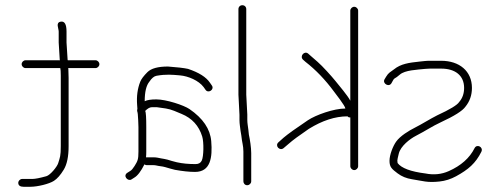

<svg xmlns="http://www.w3.org/2000/svg" viewBox="-20 -714 1916 736"><path d="M50 -13C50 -20.9 57.1 -28 65 -28H76H103.5C114.4 -28 132.6 -31.5 157.9 -38.6C172.5 -42.7 198.8 -74.5 203 -88.3C209.8 -110.5 213 -115.6 213 -154V-424C213 -439.3 212.3 -449 211 -453H78C70.1 -453 63 -460.1 63 -468C63 -475.9 70.1 -483 78 -483H210C209.3 -483.7 209 -484.7 209 -486L205 -551V-593C205 -605.5 192.2 -627.5 213 -631C227.7 -633.4 235 -620.8 235 -593V-551L239 -488C239 -485.3 239.3 -483.7 240 -483H346C353.9 -483 361 -475.9 361 -468C361 -460.1 353.9 -453 346 -453H241C241.7 -452.3 242 -451.5 242 -450.5L243 -415V-154C243 -114 236.8 -83.8 224.3 -63.5C211.9 -43.1 199.4 -28.9 186.8 -20.8C168.4 -8.8 123.8 2 96.3 2H70.3C58.1 2 50 -2.6 50 -13Z M727.7 -55C705.7 -55 680.1 -57.7 650.7 -63L631.7 -68C618.1 -71.7 608.7 -75.5 594.2 -77C582.5 -78.2 578.1 -81 566.7 -81H541.7C539.1 -81 536.4 -82 533.7 -84C520.3 -57.2 507.3 -40.2 494.7 -33L483.7 -26C469.8 -17.6 449.5 -40.5 468.7 -52L479.7 -59C484.4 -61.7 489.7 -67.8 495.7 -77.5C507.8 -97 510.7 -102.8 510.7 -133V-227C510.7 -241.9 509.1 -264 508.2 -276.5C507.6 -286.1 503.7 -288 506.7 -297C506.1 -301.7 505.7 -306.3 505.7 -311C503.1 -344.5 507.1 -374.5 517.7 -401C521.7 -411 530.9 -423.2 545.2 -437.5C559.6 -451.8 585.7 -459 623.7 -459C658.7 -456.5 684.4 -453.5 700.7 -450C742.4 -436.1 770.4 -418.4 784.7 -397L791.7 -387C803.7 -371 778.4 -354 767.7 -370L760.7 -380C741.7 -405.4 701.7 -422.3 670.2 -425C640.3 -427.6 616.8 -430.1 579.9 -423.5C570.7 -421.9 561.6 -414.4 552.7 -401C540.7 -386.6 534.7 -361.6 534.7 -326C544.1 -330.7 558.9 -333 579.2 -333C617 -333 684.7 -310.8 706.4 -295.9C758.1 -260.4 785.8 -219.5 789.7 -173C795 -109.9 787 -55 727.7 -55ZM540.7 -227V-133C540.7 -125 540.4 -117.7 539.7 -111H565.5C573.6 -111 579.9 -110.5 584.2 -109.5C605.2 -104.7 611.4 -106.1 638.7 -97L657.7 -92C679.7 -87.1 702.9 -85 729.7 -85C741.1 -85 748.9 -89.3 753.2 -98C761.1 -113.8 761.7 -169.3 755.2 -190.5C742.6 -232 716.1 -261 675.7 -277.5C668.4 -280.5 659.2 -284.3 648 -289C626.2 -298.1 606.1 -299.5 581.7 -303H561.7C554.4 -303 546.1 -298.3 536.7 -289C539.4 -283.7 540.7 -263 540.7 -227Z M927.5 -4C919.1 -4 913 -10.8 913 -19V-132.9C913 -156.6 907.9 -165.7 905 -195L902 -213C900.7 -225.8 898 -239.2 898 -253V-274L894 -351V-679C894 -687.8 900.5 -694 909 -694C917.5 -694 924 -687.8 924 -679V-351L928 -275V-254C928 -241 930.7 -229.5 932 -217L934 -198C938.2 -179 943 -148.1 943 -127V-19C943 -10.8 935.8 -4 927.5 -4Z M1352.9 -673V-77C1352.9 -69.1 1345.8 -62 1337.9 -62C1329.9 -62 1322.9 -69.1 1322.9 -77V-264H1318.9C1316.9 -264 1314.5 -265.3 1311.9 -268C1264.9 -268 1215.5 -252 1163.9 -220C1126.6 -194.6 1100.9 -175.6 1086.9 -163L1066.9 -146C1052.2 -134 1031.9 -155.7 1047.9 -169L1066.9 -186C1083.2 -199.9 1114.2 -222.1 1159.7 -252.7C1190.4 -273.4 1259.7 -298 1303.9 -298C1303.9 -307.4 1264 -357.9 1259.9 -363.5C1226.8 -408.4 1190.5 -446.2 1150.9 -477L1141.9 -485C1127.2 -498.3 1147.1 -521.4 1161.9 -508L1170.9 -500C1176.9 -494.7 1185.6 -487 1197.2 -477.1C1215.7 -461.2 1251.3 -421.7 1265.9 -403.5C1278.2 -388 1313.4 -347 1322.8 -328V-673C1322.8 -680.9 1329.9 -688 1337.8 -688C1345.8 -688 1352.9 -680.9 1352.9 -673Z M1789.1 -377C1789.1 -349.4 1780.8 -325.4 1764.1 -305C1753.2 -289.2 1721.5 -269.2 1669.1 -245C1636.4 -229.9 1612.7 -213.1 1574.2 -193.3C1551.3 -181.5 1515.9 -154.2 1508.8 -125.6C1505 -110.5 1503.1 -101.5 1503.1 -98.5C1503.1 -95.5 1503.5 -92.3 1504.1 -89C1518.8 -69.4 1554.5 -56.1 1611.1 -49C1642.7 -42.7 1672.4 -45.7 1700.1 -58C1747.3 -79 1780.3 -108.3 1799.1 -146C1808.1 -163.8 1834.2 -150.1 1825.1 -132C1803.1 -87.9 1775.4 -64.1 1728.2 -38.3C1708 -27.3 1686.9 -20.6 1664.7 -18.2C1617.2 -13.1 1602.6 -20.2 1559.2 -26.9C1537.9 -30.2 1519.6 -37.7 1504.2 -49.4C1482.5 -66 1473.1 -72.9 1473.1 -97.5C1473.1 -120.8 1486.5 -153.9 1498.2 -170.6C1513.6 -192.7 1547.4 -213.1 1571.1 -225C1596.2 -237.5 1628.9 -258.4 1656.1 -272C1705 -294.5 1733 -311.5 1740.1 -323C1752.8 -337.5 1759.1 -355.5 1759.1 -377C1759.1 -424 1725.7 -451 1671.1 -451H1628.1C1622.1 -451 1616.1 -450.7 1610.1 -450C1578.5 -446.5 1532.6 -445.4 1512.7 -428C1504.3 -420.7 1497.5 -415.7 1492.1 -413C1490.1 -411.7 1488.1 -409 1486.1 -405L1481.1 -396C1471.9 -377.6 1444.5 -393.9 1454.1 -410L1460.1 -420C1469 -435.2 1477.4 -438.5 1490.1 -448C1516.4 -469.5 1548.1 -473.7 1588.6 -478L1607.6 -480C1614 -480.7 1620.8 -481 1628.1 -481H1671.1C1740.9 -481 1789.1 -441.5 1789.1 -377Z"/></svg>

Font: MewTooHand
Style: Reversed
Weight: 400
Designer: Mew Too, Robert Jablonski
Version: Version 0.77